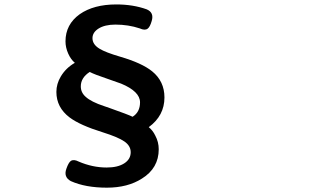

<svg xmlns="http://www.w3.org/2000/svg" viewBox="-20 -786 1540 883"><path d="M471.7 77.1Q373 77.1 305.7 46.9Q271.5 28.3 285.2 -9.8Q294.9 -38.1 305.7 -45.9Q319.3 -54.7 341.8 -43Q405.3 -15.6 470.7 -15.6Q521.5 -15.6 551.3 -34.7Q581.1 -53.7 581.1 -85.9Q581.1 -115.2 552.2 -135.3Q523.4 -155.3 452.1 -177.7Q347.7 -210 299.8 -246.1Q239.3 -292 239.3 -363.3Q239.3 -400.4 259.8 -434.6Q283.2 -473.6 324.2 -497.1Q305.7 -512.7 293.9 -539.1Q281.2 -567.4 281.2 -595.7Q281.2 -673.8 346.7 -720.7Q411.1 -765.6 514.6 -765.6Q591.8 -765.6 654.3 -743.2Q689.5 -728.5 677.7 -689.5Q669.9 -662.1 659.2 -654.3Q646.5 -644.5 623 -655.3Q570.3 -672.9 510.7 -672.9Q461.9 -672.9 432.6 -654.3Q405.3 -636.7 405.3 -610.4Q405.3 -581.1 438.5 -561.5Q465.8 -544.9 532.2 -525.4Q632.8 -496.1 679.7 -458Q736.3 -412.1 736.3 -337.9Q736.3 -253.9 664.1 -201.2Q682.6 -186.5 694.3 -162.1Q710 -132.8 710 -99.6Q710 -12.7 632.8 35.2Q567.4 77.1 471.7 77.1ZM589.8 -249Q624 -270.5 624 -315.4Q624 -365.2 537.1 -401.4Q516.6 -409.2 473.6 -423.8Q415 -443.4 392.6 -455.1Q351.6 -428.7 351.6 -388.7Q351.6 -360.4 374 -340.8Q399.4 -317.4 459 -297.9Q467.8 -294.9 484.4 -289.1Q570.3 -258.8 589.8 -249Z"/></svg>

Font: Bpmf GenSen Rounded B
Style: B
Weight: 700
Foundry: But Ko
Version: Version 1.320